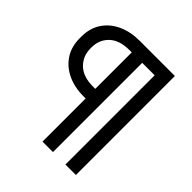

<svg xmlns="http://www.w3.org/2000/svg" viewBox="-191 -830 960 960"><g transform="rotate(45 288.5 -350.0)"><path d="M261 0V-305H246Q182 -305 132.5 -328.5Q83 -352 55 -395Q27 -438 27 -497V-508Q27 -568 55.5 -611Q84 -654 134 -677Q184 -700 248 -700H497V0H423V-631H335V0ZM245 -373H261V-631H245Q175 -631 138 -596Q101 -561 101 -506V-500Q101 -445 138 -409Q175 -373 245 -373Z"/></g></svg>

Font: Space Grotesk Light
Style: Regular
Weight: 400
Version: Version 2.000